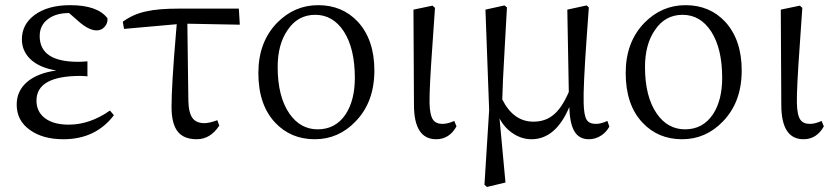

<svg xmlns="http://www.w3.org/2000/svg" viewBox="-20 -536 3290 758"><path d="M230.5 13.7Q149.4 13.7 98.6 -22.5Q45.9 -59.6 45.9 -123Q45.9 -176.8 86.4 -211.9Q127 -247.1 202.1 -257.8Q134.8 -268.6 98.6 -303.7Q66.4 -335.9 66.4 -380.9Q66.4 -439.5 116.2 -476.6Q168.9 -515.6 256.8 -515.6Q365.2 -515.6 404.3 -463.9Q406.2 -445.3 393.6 -430.7Q380.9 -416 361.3 -416Q332 -416 293 -449.2L252.9 -484.4H251Q201.2 -484.4 169.9 -460.9Q136.7 -436.5 136.7 -393.6Q136.7 -292 288.1 -292Q303.7 -292 325.2 -293.9V-234.4Q322.3 -234.4 318.4 -235.4Q302.7 -236.3 297.9 -236.3Q124 -236.3 124 -138.7Q124 -94.7 157.7 -69.3Q191.4 -43.9 251 -43.9Q335 -43.9 414.1 -99.6L429.7 -81.1Q357.4 13.7 230.5 13.7Z M756.8 13.7Q705.1 13.7 681.2 -17.1Q657.2 -47.9 657.2 -114.3Q657.2 -199.2 674.8 -406.2Q676.8 -429.7 677.7 -440.4L469.7 -421.9L464.8 -450.2Q505.9 -480.5 557.6 -491.2Q604.5 -502 686.5 -502H922.9L926.8 -438.5L719.7 -442.4L723.6 -138.7Q724.6 -88.9 741.2 -68.4Q755.9 -49.8 787.1 -49.8Q806.6 -49.8 837.9 -61.5L845.7 -40Q810.5 13.7 756.8 13.7Z M1222.7 13.7Q1127.9 13.7 1066.4 -51.8Q1000 -122.1 1000 -248Q1000 -370.1 1074.2 -446.3Q1142.6 -515.6 1236.3 -515.6Q1332 -515.6 1393.6 -449.2Q1458 -377.9 1458 -257.8Q1458 -132.8 1383.8 -56.6Q1316.4 13.7 1222.7 13.7ZM1234.4 -25.4Q1304.7 -25.4 1344.7 -85Q1380.9 -140.6 1380.9 -228.5Q1380.9 -343.8 1337.9 -411.1Q1294.9 -477.5 1224.6 -477.5Q1155.3 -477.5 1115.2 -417Q1076.2 -360.4 1076.2 -271.5Q1076.2 -154.3 1123 -86.9Q1166 -25.4 1234.4 -25.4Z M1702.1 13.7Q1614.3 13.7 1614.3 -122.1L1612.3 -498L1687.5 -513.7L1697.3 -504.9Q1693.4 -449.2 1687.5 -362.3Q1674.8 -186.5 1675.8 -129.9Q1676.8 -82 1689.5 -63.5Q1701.2 -46.9 1726.6 -46.9Q1748 -46.9 1773.4 -58.6L1782.2 -37.1Q1753.9 13.7 1702.1 13.7Z M1902.3 202.1 1892.6 193.4 1911.1 -101.6 1896.5 -498 1971.7 -514.6 1981.4 -506.8Q1978.5 -446.3 1972.7 -350.6Q1963.9 -200.2 1962.9 -143.6Q2006.8 -55.7 2085.9 -55.7Q2131.8 -55.7 2163.1 -81.1Q2197.3 -107.4 2225.6 -172.9L2219.7 -498L2295.9 -514.6L2304.7 -506.8Q2301.8 -460.9 2295.9 -384.8Q2282.2 -190.4 2284.2 -129.9Q2285.2 -81.1 2295.9 -63.5Q2305.7 -46.9 2333 -46.9Q2352.5 -46.9 2377.9 -58.6L2385.7 -36.1Q2374 -14.6 2353.5 -1Q2331.1 13.7 2304.7 13.7Q2265.6 13.7 2247.1 -18.6Q2229.5 -48.8 2227.5 -113.3Q2173.8 13.7 2078.1 13.7Q2042 13.7 2008.8 -6.8Q1972.7 -29.3 1952.1 -68.4L1975.6 184.6Z M2672.9 13.7Q2578.1 13.7 2516.6 -51.8Q2450.2 -122.1 2450.2 -248Q2450.2 -370.1 2524.4 -446.3Q2592.8 -515.6 2686.5 -515.6Q2782.2 -515.6 2843.8 -449.2Q2908.2 -377.9 2908.2 -257.8Q2908.2 -132.8 2834 -56.6Q2766.6 13.7 2672.9 13.7ZM2684.6 -25.4Q2754.9 -25.4 2794.9 -85Q2831.1 -140.6 2831.1 -228.5Q2831.1 -343.8 2788.1 -411.1Q2745.1 -477.5 2674.8 -477.5Q2605.5 -477.5 2565.4 -417Q2526.4 -360.4 2526.4 -271.5Q2526.4 -154.3 2573.2 -86.9Q2616.2 -25.4 2684.6 -25.4Z M3152.3 13.7Q3064.5 13.7 3064.5 -122.1L3062.5 -498L3137.7 -513.7L3147.5 -504.9Q3143.6 -449.2 3137.7 -362.3Q3125 -186.5 3126 -129.9Q3127 -82 3139.6 -63.5Q3151.4 -46.9 3176.8 -46.9Q3198.2 -46.9 3223.6 -58.6L3232.4 -37.1Q3204.1 13.7 3152.3 13.7Z"/></svg>

Font: Bpmf Zihi Only R
Style: R
Weight: 400
Foundry: But Ko
Version: Version 1.320